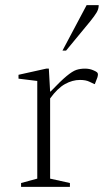

<svg xmlns="http://www.w3.org/2000/svg" viewBox="-20 -727 404 747"><path d="M62 0V-15L125 -32V-412L52 -421V-436L160 -460H170L175 -371H177Q216 -412 239 -431Q262 -450 277 -455Q292 -460 311 -460Q328 -460 342 -454Q352 -450 356.5 -446.5Q361 -443 361 -437Q361 -435 360.5 -432.5Q360 -430 359 -426L349 -400H347L328 -409Q314 -416 291 -416Q262 -416 233 -400Q204 -384 175 -344V-32L252 -15V0ZM223 -530 317 -707H364Q364 -692 356 -678.5Q348 -665 331 -644L237 -530Z"/></svg>

Font: Spectral ExtraLight
Style: Regular
Weight: 275
Designer: Jean-Baptiste Levee
Foundry: Production Type
Version: Version 2.001